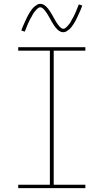

<svg xmlns="http://www.w3.org/2000/svg" viewBox="-20 -981 540 1001"><path d="M75 0V-18H240V-717H75V-735H425V-717H260V-18H425V0ZM310 -813Q301 -813 293.5 -817Q286 -821 280 -826.5Q274 -832 269 -838.5Q264 -845 259.5 -852Q255 -859 250.5 -866.5Q246 -874 242 -882Q239 -887 236.5 -891.5Q234 -896 231 -901Q228 -906 225.5 -910Q223 -914 220 -918Q217 -922 214 -926Q211 -930 207.5 -933.5Q204 -937 199.5 -940Q195 -943 190 -943Q185 -943 181 -940.5Q177 -938 174 -935Q171 -932 168 -928.5Q165 -925 161 -920.5Q157 -916 155.5 -913.5Q154 -911 152 -908Q150 -905 148.5 -901.5Q147 -898 145 -894.5Q143 -891 140.5 -887Q138 -883 136 -879Q134 -875 132 -870.5Q130 -866 127.5 -861Q125 -856 123 -850.5Q121 -845 118.5 -839.5Q116 -834 114 -828Q112 -822 109 -816L91 -822Q95 -834 99.5 -844Q104 -854 108 -863Q112 -872 116 -880.5Q120 -889 123.5 -896Q127 -903 131 -909.5Q135 -916 138.5 -921.5Q142 -927 147.5 -934Q153 -941 159.5 -946.5Q166 -952 173.5 -956.5Q181 -961 190 -961Q199 -961 206.5 -957Q214 -953 220 -947.5Q226 -942 231 -935.5Q236 -929 240.5 -922Q245 -915 249.5 -907.5Q254 -900 258 -893V-892Q261 -888 263.5 -883Q266 -878 269 -873Q272 -868 274.5 -864Q277 -860 280 -856Q283 -852 286 -848Q289 -844 292.5 -840.5Q296 -837 300.5 -834Q305 -831 310 -831Q315 -831 319 -833.5Q323 -836 326 -839Q329 -842 332 -845.5Q335 -849 339 -853.5Q343 -858 344.5 -860.5Q346 -863 348 -866Q350 -869 351.5 -872.5Q353 -876 355 -879.5Q357 -883 359.5 -887Q362 -891 364 -895Q366 -899 368 -903.5Q370 -908 372.5 -913Q375 -918 377 -923.5Q379 -929 381.5 -934.5Q384 -940 386 -946Q388 -952 391 -958L409 -952Q405 -940 400.5 -930Q396 -920 392 -911Q388 -902 384 -893.5Q380 -885 376.5 -878Q373 -871 369 -864.5Q365 -858 361.5 -852.5Q358 -847 352.5 -840Q347 -833 340.5 -827.5Q334 -822 326.5 -817.5Q319 -813 310 -813Z"/></svg>

Font: Iosevka SS18 Thin
Style: Regular
Weight: 100
Monospace: yes
Designer: Belleve Invis
Foundry: Belleve Invis
Version: Version 25.1.1; ttfautohint (v1.8.4)